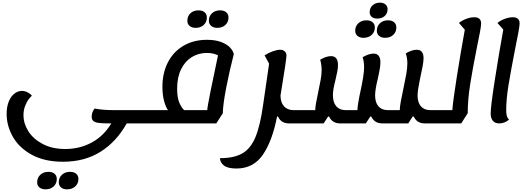

<svg xmlns="http://www.w3.org/2000/svg" viewBox="-20 -905 3951 1447"><path d="M1049 25H935Q858 163 738 238.5Q618 314 455 314Q316 314 220 261.5Q124 209 77 126Q30 43 30 -47Q30 -100 46 -139.5Q62 -179 88.5 -199.5Q115 -220 146 -220Q164 -220 180.5 -212.5Q197 -205 208 -196Q219 -187 220 -183Q214 -179 198.5 -160Q183 -141 170 -108.5Q157 -76 157 -37Q157 26 194 84.5Q231 143 302.5 180.5Q374 218 472 218Q580 218 670.5 169.5Q761 121 819 25H802Q749 25 721.5 21Q694 17 682.5 6Q671 -5 671 -26Q671 -59 693 -87Q755 -75 837 -75H1065ZM260 469Q260 434 284 412Q308 390 345 390Q374 390 391 404.5Q408 419 408 444Q408 478 384.5 500Q361 522 323 522Q294 522 277 507.5Q260 493 260 469ZM423 469Q423 434 447 412Q471 390 508 390Q537 390 554 404.5Q571 419 571 444Q571 478 547 500Q523 522 485 522Q457 522 440 507.5Q423 493 423 469Z M1742 -497Q1712 -381 1686.5 -252.5Q1661 -124 1659 -51L1610 25H1048L1063 -75H1246Q1230 -95 1217 -142.5Q1204 -190 1204 -250Q1204 -355 1245.5 -435.5Q1287 -516 1363.5 -560.5Q1440 -605 1540 -605Q1602 -605 1646 -588.5Q1690 -572 1713.5 -547Q1737 -522 1742 -497ZM1623 -488Q1610 -495 1588.5 -500.5Q1567 -506 1539 -506Q1476 -506 1425 -474.5Q1374 -443 1344.5 -382.5Q1315 -322 1315 -237Q1315 -169 1331.5 -131Q1348 -93 1368 -75H1542Q1542 -94 1567 -219Q1592 -344 1623 -488ZM1392 -748Q1392 -784 1415.5 -805.5Q1439 -827 1477 -827Q1505 -827 1522 -812.5Q1539 -798 1539 -773Q1539 -739 1515.5 -717Q1492 -695 1454 -695Q1426 -695 1409 -709.5Q1392 -724 1392 -748ZM1554 -748Q1554 -784 1578 -805.5Q1602 -827 1639 -827Q1668 -827 1685 -812.5Q1702 -798 1702 -773Q1702 -739 1678.5 -717Q1655 -695 1617 -695Q1589 -695 1571.5 -710Q1554 -725 1554 -748Z M2237 -75 2222 25H2157Q2098 25 2075 -27H2068Q2033 156 1961.5 260.5Q1890 365 1762 365Q1696 365 1667 342Q1638 319 1638 287Q1744 287 1806.5 251Q1869 215 1905 129Q1941 43 1963 -115L2008 -425L1974 -488Q2006 -508 2037.5 -519Q2069 -530 2091 -530Q2114 -530 2126.5 -517.5Q2139 -505 2139 -488Q2139 -457 2094 -185Q2094 -134 2119.5 -105Q2145 -76 2190 -75Z M3270 -75 3254 25H3181Q3122 25 3098 -27H3090L3057 25H2861Q2802 25 2778 -27H2771L2737 25H2543Q2484 25 2460 -27H2453L2419 25H2219L2234 -75H2356V-76Q2356 -110 2377 -205Q2390 -266 2397 -305Q2404 -344 2404 -378Q2404 -417 2393 -455Q2439 -482 2475 -482Q2527 -482 2527 -415Q2527 -393 2522.5 -368.5Q2518 -344 2509 -306Q2499 -267 2494 -239.5Q2489 -212 2489 -187Q2489 -134 2514 -104.5Q2539 -75 2585 -75H2674V-76Q2674 -95 2679.5 -128.5Q2685 -162 2689.5 -184Q2694 -206 2696 -214Q2724 -342 2724 -398Q2724 -441 2713 -474Q2760 -501 2795 -501Q2847 -501 2847 -435Q2847 -406 2838.5 -365.5Q2830 -325 2828 -315Q2807 -231 2807 -186Q2807 -133 2832 -104Q2857 -75 2903 -75H2993V-76Q2993 -98 3000.5 -140Q3008 -182 3018 -226Q3034 -302 3042 -347.5Q3050 -393 3050 -427Q3050 -469 3038 -503Q3085 -530 3120 -530Q3172 -530 3172 -467Q3172 -443 3165 -405Q3158 -367 3144 -303Q3127 -222 3127 -185Q3127 -133 3152 -104Q3177 -75 3223 -75ZM2766 -813Q2766 -845 2788 -865Q2810 -885 2844 -885Q2869 -885 2885 -871.5Q2901 -858 2901 -836Q2901 -804 2879.5 -784.5Q2858 -765 2823 -765Q2797 -765 2781.5 -778Q2766 -791 2766 -813ZM2657 -673Q2657 -708 2681 -730Q2705 -752 2742 -752Q2771 -752 2788 -737.5Q2805 -723 2805 -698Q2805 -664 2781 -642Q2757 -620 2719 -620Q2691 -620 2674 -634.5Q2657 -649 2657 -673ZM2820 -673Q2820 -708 2843.5 -730Q2867 -752 2905 -752Q2933 -752 2950 -737.5Q2967 -723 2967 -698Q2967 -664 2943.5 -642Q2920 -620 2882 -620Q2854 -620 2837 -634.5Q2820 -649 2820 -673Z M3606 -728Q3606 -710 3597 -662Q3588 -614 3576 -557Q3542 -387 3523.5 -270Q3505 -153 3505 -52L3456 25H3253L3269 -75H3389Q3394 -145 3423.5 -331Q3453 -517 3483 -681L3439 -732Q3462 -751 3494 -763Q3526 -775 3554 -775Q3606 -775 3606 -728Z M3864 -545Q3831 -377 3813 -267.5Q3795 -158 3795 -76Q3795 -48 3799.5 -31.5Q3804 -15 3816 -3Q3783 25 3742 25Q3711 25 3694.5 5.5Q3678 -14 3678 -50Q3678 -103 3709.5 -304.5Q3741 -506 3773 -682L3729 -732Q3753 -752 3785.5 -763.5Q3818 -775 3844 -775Q3896 -775 3896 -729Q3896 -711 3886.5 -659Q3877 -607 3864 -545Z"/></svg>

Font: Lemonada
Style: Regular
Weight: 400
Designer: Mohamed Gaber (Arabic) Eduardo Tunni (Latin)
Foundry: Kief Type Foundry
Version: Version 3.006